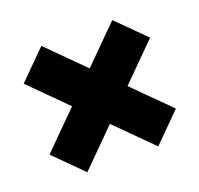

<svg xmlns="http://www.w3.org/2000/svg" viewBox="-87 -627 655 631"><g transform="rotate(-20 241.0 -311.0)"><path d="M462 -187 365 -90 20 -435 117 -532ZM365 -532 462 -435 117 -90 20 -187Z"/></g></svg>

Font: Teko Variable Light
Style: Regular
Weight: 300
Designer: Manushi Parikh, Jonny Pinhorn
Foundry: Indian Type Foundry
Version: Version 3.000